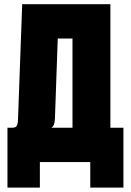

<svg xmlns="http://www.w3.org/2000/svg" viewBox="-20 -752 610 891"><path d="M552.7 118.7H398.9V0H165V118.7H14.6V-159.2H35.2Q51.8 -159.2 57.1 -167Q62.5 -174.8 63.5 -196.8L83 -732.4H492.2V-159.2H552.7ZM234.9 -200.2Q233.4 -167.5 218.3 -159.2H316.4V-573.2H248Z"/></svg>

Font: Anton
Style: Regular
Weight: 400
Designer: Vernon Adams, Tural Alisoy
Foundry: Vernon Adams
Version: Version 2.300